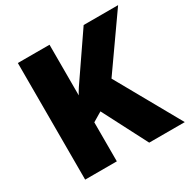

<svg xmlns="http://www.w3.org/2000/svg" viewBox="-160 -866 1010 1018"><g transform="rotate(-30 345.5 -357.0)"><path d="M687 0H469.2L328.1 -272.9L271 -238.8V0H77.1V-713.9H271V-403.8Q285.6 -432.6 330.1 -495.1L480 -713.9H690.9L465.8 -394Z"/></g></svg>

Font: OpenSans-ExtraBold
Style: Regular
Weight: 800
Foundry: Ascender Corporation
Version: Version 1.10